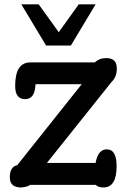

<svg xmlns="http://www.w3.org/2000/svg" viewBox="-20 -838 565 863"><path d="M347.2 -459.5H139.5Q137.4 -392.3 92.8 -392.3Q48.2 -392.3 48.2 -451.8Q48.2 -557.4 115.9 -557.4H406.2Q426.7 -576.9 457.4 -576.9Q505.1 -576.9 505.1 -530.8Q505.1 -491.8 481.5 -469.7L190.8 -105.6H409.7Q420.5 -166.7 460 -166.7Q504.1 -166.7 504.1 -91.3Q504.1 4.6 445.1 4.6Q422.1 4.6 409.7 -7.2H115.9Q103.1 2.6 74.9 4.6Q24.1 4.6 24.1 -41Q24.1 -88.7 57.4 -95.4ZM409.7 -818.5 298.5 -633.3H187.2L75.9 -818.5H153.8L244.1 -693.3L333.8 -818.5Z"/></svg>

Font: Myanmar Handwriting
Style: Regular
Weight: 400
Designer: Khon Soe Zaw Thu
Foundry: PaOh Unicode khonsoezawthu@gmail.com and @hotmail.com
Version: Version 1.30 November 9, 2016